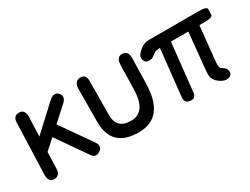

<svg xmlns="http://www.w3.org/2000/svg" viewBox="-52 -934 1793 1378"><g transform="rotate(-30 844.0 -245.5)"><path d="M104.5 18.6Q156.2 21 158.2 -41.5L162.6 -174.8L245.6 -249.5L417 -3.4Q445.3 37.6 484.9 9.3Q523.4 -18.6 495.1 -59.1L316.9 -314L431.6 -417.5Q477.5 -458.5 443.4 -494.6Q412.1 -526.4 367.2 -484.9L167 -299.8L172.9 -458.5Q174.8 -517.6 130.9 -521.5Q78.1 -525.9 76.2 -466.8L61.5 -45.9Q59.6 16.6 104.5 18.6Z M1020.5 -245.6 1025.4 -453.6Q1026.4 -516.6 976.6 -516.6Q929.7 -516.6 928.7 -453.6L923.8 -252.9Q919.9 -68.4 794.9 -68.4Q675.8 -68.4 676.8 -184.1L678.7 -465.3Q679.7 -524.4 627.9 -519.5Q582 -515.1 581.1 -456.5L579.1 -185.5Q578.1 34.2 806.6 31.2Q1014.6 28.8 1020.5 -245.6Z M1090.8 -391.1Q1104 -371.6 1147.9 -380.4L1190.9 -411.1Q1205.6 -417 1234.4 -418L1192.9 -32.7Q1188 14.2 1233.4 20Q1277.8 25.9 1282.7 -21L1325.7 -418H1469.7L1442.4 -145Q1434.6 -71.8 1440.9 -54.2Q1454.6 -15.6 1498.5 7.3Q1534.7 26.9 1564.9 11.2Q1589.4 -1.5 1580.6 -35.6Q1575.7 -54.2 1542.5 -73.7Q1526.9 -83 1532.2 -133.3L1561.5 -418H1605Q1672.4 -418 1672.9 -440.4Q1673.3 -462.9 1673.8 -485.1Q1674.3 -507.3 1606.9 -507.3H1194.8Q1141.1 -507.3 1095.7 -456.5Q1067.9 -425.3 1090.8 -391.1Z"/></g></svg>

Font: Comic Relief
Style: Regular
Weight: 400
Designer: Jeff Davis
Foundry: Loudifier
Version: Version 1.200; ttfautohint (v1.8.4.7-5d5b)